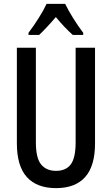

<svg xmlns="http://www.w3.org/2000/svg" viewBox="-20 -960 577 990"><path d="M470 -221Q470 -104 419 -47Q368 10 269 10Q170 10 118.5 -47Q67 -104 67 -221V-714H165V-226Q165 -145 192 -112Q219 -79 269 -79Q320 -79 345 -112.5Q370 -146 370 -227V-714H470ZM316 -940Q332 -907 357.5 -866Q383 -825 409 -791V-780H355Q335 -798 312.5 -821.5Q290 -845 268 -872Q245 -845 222 -820.5Q199 -796 182 -780H127V-791Q153 -825 179.5 -867Q206 -909 220 -940Z"/></svg>

Font: Noto Sans Kannada ExtraCondensed Medium
Style: Regular
Weight: 500
Width: 2
Designer: Jelle Bosma - Monotype Design Team
Foundry: Monotype Imaging Inc.
Version: Version 2.005; ttfautohint (v1.8.4.7-5d5b)